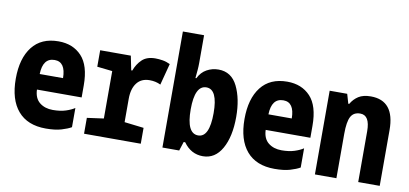

<svg xmlns="http://www.w3.org/2000/svg" viewBox="-71 -995 2642 1240"><g transform="rotate(10 1250.0 -375.5)"><path d="M276 10Q337 10 377.5 -2Q418 -14 442 -28V-154Q420 -139 384.5 -127.5Q349 -116 300 -116Q248 -116 213.5 -143.5Q179 -171 177 -228H470V-307Q470 -437 413 -498Q356 -559 261 -559Q148 -559 89 -483Q30 -407 30 -274Q30 -137 93 -63.5Q156 10 276 10ZM177 -330Q180 -436 257 -436Q329 -436 330 -330Z M526 0H898V-104L771 -119V-272Q771 -338 800 -376Q829 -414 884 -414Q924 -414 956 -398L993 -539Q968 -551 943 -555Q918 -559 896 -559Q840 -559 809 -529.5Q778 -500 762 -456H755L736 -549H535V-441L635 -430V-119L526 -104Z M1306 10Q1386 10 1430.5 -69Q1475 -148 1475 -277Q1475 -396 1435 -477.5Q1395 -559 1310 -559Q1269 -559 1233.5 -539.5Q1198 -520 1178 -479H1172Q1175 -510 1177 -533Q1179 -556 1179 -578V-761H1040V0H1150L1169 -59H1179Q1228 10 1306 10ZM1253 -117Q1177 -117 1177 -275Q1177 -432 1253 -432Q1327 -432 1327 -276Q1327 -117 1253 -117Z M1776 10Q1837 10 1877.5 -2Q1918 -14 1942 -28V-154Q1920 -139 1884.5 -127.5Q1849 -116 1800 -116Q1748 -116 1713.5 -143.5Q1679 -171 1677 -228H1970V-307Q1970 -437 1913 -498Q1856 -559 1761 -559Q1648 -559 1589 -483Q1530 -407 1530 -274Q1530 -137 1593 -63.5Q1656 10 1776 10ZM1677 -330Q1680 -436 1757 -436Q1829 -436 1830 -330Z M2040 0H2181V-292Q2181 -370 2199 -404Q2217 -438 2261 -438Q2324 -438 2324 -333V0H2465V-366Q2465 -559 2309 -559Q2259 -559 2228.5 -539.5Q2198 -520 2179 -487H2173L2155 -549H2040Z"/></g></svg>

Font: Noto Sans Mono Condensed Extra
Style: Regular
Weight: 800
Width: 3
Designer: Monotype Design Team
Foundry: Monotype Imaging Inc.
Version: Version 1.900